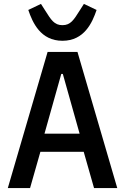

<svg xmlns="http://www.w3.org/2000/svg" viewBox="-20 -964 640 984"><path d="M581 0 377 -698H224L20 0H134L187 -186H409L462 0ZM388 -279H208L294 -585H302ZM300 -755C412 -755 453 -848 475 -913L410 -944L389 -911C358 -862 342 -835 300 -835C258 -835 242 -862 211 -911L190 -944L125 -913C147 -848 188 -755 300 -755Z"/></svg>

Font: IBM Plex Mono Medm
Style: Regular
Weight: 500
Monospace: yes
Designer: Mike Abbink, Paul van der Laan, Pieter van Rosmalen
Foundry: Bold Monday
Version: Version 2.004